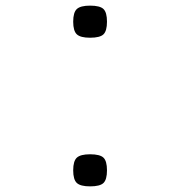

<svg xmlns="http://www.w3.org/2000/svg" viewBox="-20 -648 640 682"><path d="M300 -514Q266 -514 253 -526Q240 -538 240 -571Q240 -604 253 -616Q266 -628 300 -628Q335 -628 347.5 -616Q360 -604 360 -571Q360 -538 347.5 -526Q335 -514 300 -514ZM300 14Q266 14 253 2Q240 -10 240 -43Q240 -76 253 -88Q266 -100 300 -100Q335 -100 347.5 -88Q360 -76 360 -43Q360 -10 347.5 2Q335 14 300 14Z"/></svg>

Font: Victor Mono Thin
Style: Regular
Weight: 100
Monospace: yes
Designer: Rune Bjørnerås
Version: Version 1.561;gftools[0.9.30]